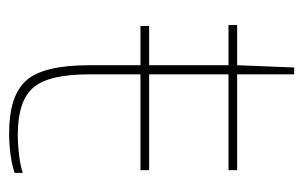

<svg xmlns="http://www.w3.org/2000/svg" viewBox="-142 -517 665 421"><g transform="rotate(90 190.5 -306.5)"><path d="M359 -24V-6Q341 0 318.5 3Q296 6 272 6Q190 6 156.5 -31.5Q123 -69 123 -170V-282H37V-301H123V-475H35V-494H123L128 -619H143V-494H353V-475H143V-301H353V-282H143V-170Q143 -80 172.5 -46.5Q202 -13 275 -13Q297 -13 321 -16Q345 -19 359 -24Z"/></g></svg>

Font: Blinker Thin
Style: Regular
Weight: 100
Designer: Juergen Huber
Foundry: supertype
Version: Version 1.017;hotconv 1.0.117;makeotfexe 2.5.65602